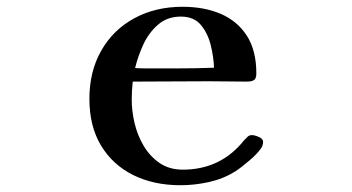

<svg xmlns="http://www.w3.org/2000/svg" viewBox="-20 -539 1040 567"><path d="M612 -339Q611 -370 602.5 -405Q594 -440 573.5 -465Q553 -490 514 -490Q474 -490 446.5 -466Q419 -442 403 -407Q387 -372 379 -338Q396 -337 413 -337Q430 -337 446 -337H502Q530 -337 557 -337.5Q584 -338 612 -339ZM757 -120Q757 -110 751 -101Q740 -85 716 -64.5Q692 -44 675 -33Q640 -11 597.5 -1.5Q555 8 513 8Q434 8 373.5 -22Q313 -52 278.5 -109Q244 -166 244 -247Q244 -328 279 -389.5Q314 -451 376.5 -485Q439 -519 519 -519Q583 -519 632 -498Q681 -477 709 -433.5Q737 -390 737 -322Q737 -307 730 -302.5Q723 -298 709 -298Q681 -298 652.5 -298.5Q624 -299 595 -299Q540 -299 484 -298.5Q428 -298 372 -298Q369 -271 369 -245Q369 -211 377.5 -175Q386 -139 404.5 -108Q423 -77 451.5 -57.5Q480 -38 520 -38Q632 -38 701 -125Q706 -130 711 -135Q716 -140 724 -140Q732 -140 744.5 -134.5Q757 -129 757 -120Z"/></svg>

Font: Kaisei Decol
Style: Bold
Weight: 700
Designer: Font-Kai, 金井和夫
Foundry: KAZUO KANAI
Version: Version 5.003